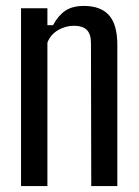

<svg xmlns="http://www.w3.org/2000/svg" viewBox="-20 -628 469 648"><path d="M51 0V-600H140V-543H159Q176 -575 200 -591.5Q224 -608 263 -608Q320 -608 348 -576.5Q376 -545 376 -476V0H288L287 -483Q287 -513 273 -527Q259 -541 229 -541Q201 -541 175.5 -526Q150 -511 140 -484V0Z"/></svg>

Font: Big Shoulders Text Medium
Style: Regular
Weight: 500
Designer: Patric King
Foundry: XO Type Co
Version: Version 1.000; ttfautohint (v1.8.2)